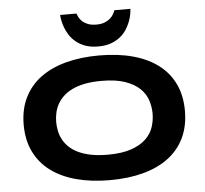

<svg xmlns="http://www.w3.org/2000/svg" viewBox="-61 -1000 1155 1083"><g transform="rotate(-5 516.5 -458.5)"><path d="M973.1 -335Q973.1 -248.5 941.4 -182.4Q909.7 -116.2 850.6 -71.8Q791.5 -27.3 707.3 -4.6Q623 18.1 518.1 18.1Q413.1 18.1 328.4 -4.6Q243.7 -27.3 184.1 -71.8Q124.5 -116.2 92.3 -182.4Q60.1 -248.5 60.1 -335Q60.1 -421.4 92.3 -487.5Q124.5 -553.7 184.1 -598.1Q243.7 -642.6 328.4 -665.3Q413.1 -688 518.1 -688Q623 -688 707.3 -665.3Q791.5 -642.6 850.6 -598.1Q909.7 -553.7 941.4 -487.5Q973.1 -421.4 973.1 -335ZM790 -335Q790 -372.6 778.1 -409.9Q766.1 -447.3 735.6 -477.1Q705.1 -506.8 652.3 -525.4Q599.6 -543.9 518.1 -543.9Q463.4 -543.9 421.9 -535.4Q380.4 -526.9 350.1 -511.7Q319.8 -496.6 299.3 -476.3Q278.8 -456.1 266.6 -432.9Q254.4 -409.7 249.3 -384.5Q244.1 -359.4 244.1 -335Q244.1 -310.1 249.3 -284.7Q254.4 -259.3 266.6 -236.1Q278.8 -212.9 299.3 -192.9Q319.8 -172.9 350.1 -158Q380.4 -143.1 421.9 -134.5Q463.4 -126 518.1 -126Q599.6 -126 652.3 -144.5Q705.1 -163.1 735.6 -192.9Q766.1 -222.7 778.1 -260Q790 -297.4 790 -335ZM716.8 -934.6Q716.3 -922.4 712.9 -903.3Q709.5 -884.3 701.2 -862.5Q692.9 -840.8 679 -818.8Q665 -796.9 643.1 -779.1Q621.1 -761.2 590.3 -750Q559.6 -738.8 518.1 -738.8Q476.1 -738.8 445.3 -750Q414.6 -761.2 392.8 -779.1Q371.1 -796.9 356.9 -818.8Q342.8 -840.8 334.7 -862.5Q326.7 -884.3 323 -903.3Q319.3 -922.4 318.8 -934.6H411.1Q414.1 -925.8 420.2 -913.6Q426.3 -901.4 438.2 -890.1Q450.2 -878.9 469.5 -870.8Q488.8 -862.8 518.1 -862.8Q546.9 -862.8 566.2 -870.8Q585.4 -878.9 597.7 -890.1Q609.9 -901.4 616.5 -913.6Q623 -925.8 626 -934.6H716.8Z"/></g></svg>

Font: REH Gaming
Style: Gaming
Weight: 700
Designer: Astigmatic (AOETI)
Foundry: Astigmatic (AOETI)
Version: Version 1.001 2011